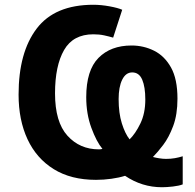

<svg xmlns="http://www.w3.org/2000/svg" viewBox="-20 -745 817 806"><path d="M725 -331Q725 -264 707 -216Q689 -168 665 -136.5Q641 -105 622 -86Q633 -83 648.5 -80.5Q664 -78 677 -78Q697 -78 714 -81Q731 -84 747 -89V29Q732 35 706 38Q680 41 660 41Q576 41 505 -7Q480 1 447.5 5.5Q415 10 383 10Q278 10 205.5 -35Q133 -80 95.5 -160.5Q58 -241 58 -348Q58 -525 134 -625Q210 -725 372 -725Q404 -725 439.5 -718.5Q475 -712 493 -704L455 -587Q438 -592 417.5 -596.5Q397 -601 372 -601Q287 -601 249 -535Q211 -469 211 -353Q211 -233 263 -175.5Q315 -118 395 -118Q399 -118 403 -118.5Q407 -119 410 -120Q385 -150 363.5 -208.5Q342 -267 342 -337Q342 -450 393.5 -502Q445 -554 532 -554Q583 -554 627 -532Q671 -510 698 -461.5Q725 -413 725 -331ZM590 -327Q590 -380 577 -410.5Q564 -441 535 -441Q508 -441 493 -410.5Q478 -380 478 -329Q478 -270 491.5 -227Q505 -184 524 -160Q548 -183 569 -226Q590 -269 590 -327Z"/></svg>

Font: Noto IKEA Arabic
Style: Bold
Weight: 700
Designer: Monotype Design Team
Foundry: Monotype Imaging Inc.
Version: Version 1.200